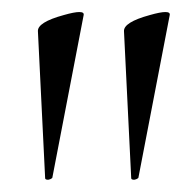

<svg xmlns="http://www.w3.org/2000/svg" viewBox="-20 -661 323 319"><path d="M55 -365 43 -609Q42 -624 86 -636Q121 -646 119 -636L67 -366Q67 -365 64 -363.5Q61 -362 58 -362.5Q55 -363 55 -365ZM198 -365 186 -609Q185 -624 229 -636Q264 -646 262 -636L210 -366Q210 -365 207 -363.5Q204 -362 201 -362.5Q198 -363 198 -365Z"/></svg>

Font: Cormorant Infant
Style: Regular
Weight: 400
Designer: Christian Thalmann (Catharsis Fonts)
Version: Version 1.000;PS 002.000;hotconv 1.0.88;makeotf.lib2.5.64775